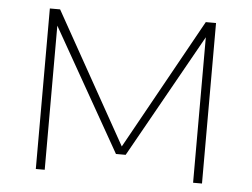

<svg xmlns="http://www.w3.org/2000/svg" viewBox="-46 -652 930 709"><g transform="rotate(5 419.0 -297.5)"><path d="M111 0V-595H149L427 -98H413L689 -595H727V0H694V-566H709L437 -81H401L126 -566H144V0Z"/></g></svg>

Font: Encode Sans SC Expanded Thin
Style: Regular
Weight: 250
Width: 7
Designer: Multiple Designers
Foundry: Impallari Type
Version: Version 3.002